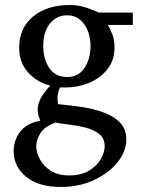

<svg xmlns="http://www.w3.org/2000/svg" viewBox="-20 -514 565 763"><path d="M507.8 -415H408.2Q419.4 -397 427.2 -375.5Q435.1 -354 435.1 -325.2Q435.1 -275.4 407.7 -240Q380.4 -204.6 335.7 -185.5Q291 -166.5 238.8 -166.5Q233.9 -166.5 229 -166.5Q224.1 -166.5 219.2 -167Q212.9 -156.7 210.7 -145Q208.5 -133.3 208.5 -123Q208.5 -113.8 209.5 -107.4Q210.4 -101.1 210.9 -100.1L225.1 -98.6Q260.3 -95.2 304 -88.9Q347.7 -82.5 388.4 -68.4Q429.2 -54.2 455.6 -28.3Q481.9 -2.4 481.9 40Q481.9 87.4 447.3 130.6Q412.6 173.8 353.8 201.4Q294.9 229 222.2 229Q132.8 229 83.5 188.2Q34.2 147.5 34.2 86.9Q34.2 43.5 60.1 9.5Q85.9 -24.4 140.1 -34.2Q134.8 -49.8 132.3 -56.6Q129.9 -63.5 129.9 -80.1Q129.9 -99.6 141.8 -123.3Q153.8 -147 180.2 -173.8Q130.4 -185.1 93.3 -224.4Q56.2 -263.7 56.2 -324.2Q56.2 -402.8 111.6 -448.5Q167 -494.1 256.8 -494.1Q292.5 -494.1 323 -483.6Q353.5 -473.1 373 -463.9H507.8ZM339.8 -331.1Q339.8 -362.8 329.1 -390.6Q318.4 -418.5 297.9 -435.8Q277.3 -453.1 247.1 -453.1Q205.1 -453.1 178.5 -420.7Q151.9 -388.2 151.9 -330.1Q151.9 -279.8 175.8 -243.9Q199.7 -208 247.1 -208Q292 -208 315.9 -244.1Q339.8 -280.3 339.8 -331.1ZM396 66.9Q396 35.6 374.3 18.6Q352.5 1.5 320.3 -6.8Q288.1 -15.1 255.4 -18.8Q222.7 -22.5 200.2 -26.9Q156.7 -11.2 140.4 15.6Q124 42.5 124 66.9Q124 90.8 137.9 117.9Q151.9 145 180.9 164.1Q210 183.1 254.9 183.1Q302.7 183.1 334 164.1Q365.2 145 380.6 117.9Q396 90.8 396 66.9Z"/></svg>

Font: Abyssinica SIL
Style: Regular
Weight: 400
Designer: Victor Gaultney and Lorna Evans
Foundry: SIL International
Version: Version 2.100